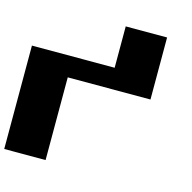

<svg xmlns="http://www.w3.org/2000/svg" viewBox="-123 -998 1121 1121"><g transform="rotate(15 437.5 -437.5)"><path d="M0 0H250V-500H750V-875H500V-625H0Z"/></g></svg>

Font: Faithful 32x
Style: Bold
Weight: 400
Foundry: Faithful Resource Pack
Version: Version 1.0; January 27, 2023